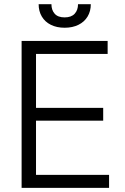

<svg xmlns="http://www.w3.org/2000/svg" viewBox="-20 -904 602 924"><path d="M84 -707H498V-644.5H153.3V-384.8H476.6V-323.2H153.3V-62.5H504.9V0H84ZM291 -770.5Q252.9 -770.5 224.6 -784.7Q196.3 -798.8 181.2 -824.5Q166 -850.1 166 -883.8H227.5Q227.5 -855.5 243.2 -837.9Q258.8 -820.3 291 -820.3Q323.2 -820.3 339.4 -837.9Q355.5 -855.5 355.5 -883.8H417Q417 -850.1 401.6 -824.5Q386.2 -798.8 357.7 -784.7Q329.1 -770.5 291 -770.5Z"/></svg>

Font: Pretendard Light
Style: Regular
Weight: 300
Designer: Base glyphs from Inter by Rasmus Andersson; Hangeul glyphs from Noto Sans CJK(Source Han Sans) by Jang Soo-young and Kan
Foundry: Kil Hyung-jin
Version: Version 1.309